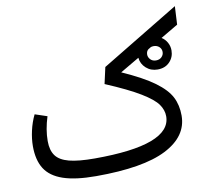

<svg xmlns="http://www.w3.org/2000/svg" viewBox="-84 -868 1095 979"><g transform="rotate(-10 463.5 -378.0)"><path d="M877 -675 787 -622Q805 -611 815.5 -592Q826 -573 826 -551Q826 -516 802.5 -491.5Q779 -467 740 -467Q705 -467 680.5 -489Q656 -511 653 -543L554 -485Q662 -437 719 -395Q776 -353 797.5 -311Q819 -269 819 -215Q819 -107 700 -46.5Q581 14 337 14Q230 14 166 -8Q102 -30 73.5 -75Q45 -120 45 -192Q45 -230 54.5 -272Q64 -314 82 -351L145 -330Q124 -264 124 -205Q124 -157 144.5 -129Q165 -101 213 -88.5Q261 -76 345 -76Q741 -76 741 -225Q741 -257 720 -287Q699 -317 637.5 -354.5Q576 -392 460 -441L479 -526L882 -770ZM726 -586 711 -577Q700 -568 700 -551Q700 -537 711 -525.5Q722 -514 740 -514Q758 -514 769 -525Q780 -536 780 -551Q780 -567 768.5 -577.5Q757 -588 740 -588Q734 -588 726 -586Z"/></g></svg>

Font: FiraGOUPP
Style: Medium
Weight: 400
Designer: bBox Type
Foundry: bBox Type GmbH
Version: Version 1.001